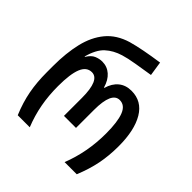

<svg xmlns="http://www.w3.org/2000/svg" viewBox="-203 -921 1072 1072"><g transform="rotate(45 333.0 -385.0)"><path d="M100 0Q70 -72 57.5 -139Q45 -206 45 -285V-335Q45 -436 64 -516.5Q83 -597 128.5 -652Q174 -707 254 -731Q293 -742 342.5 -751.5Q392 -761 454 -770L467 -685Q416 -677 362 -668Q308 -659 276 -649Q223 -633 187 -600Q151 -567 132 -496H135Q154 -527 177 -536.5Q200 -546 222 -546Q261 -546 289.5 -521Q318 -496 331 -450H334Q347 -496 377.5 -521Q408 -546 453 -546Q535 -546 578 -474Q621 -402 621 -276Q621 -201 608 -136Q595 -71 566 0H470Q521 -130 521 -276Q521 -369 502.5 -416Q484 -463 443 -463Q380 -463 380 -322V-180H285V-322Q285 -463 223 -463Q182 -463 163 -416.5Q144 -370 144 -274Q144 -199 156.5 -132Q169 -65 195 0Z"/></g></svg>

Font: Noto Sans Georgian Condensed Medium
Style: Regular
Weight: 500
Width: 3
Designer: Monotype Design Team, Akaki Razmadze
Foundry: Google LLC
Version: Version 2.005; ttfautohint (v1.8.4.7-5d5b)